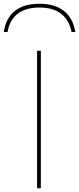

<svg xmlns="http://www.w3.org/2000/svg" viewBox="-76 -1000 420 1020"><path d="M121 -730H141V0H121ZM324 -830H304Q292 -894 248.5 -927Q205 -960 134 -960Q61 -960 18 -927Q-25 -894 -36 -830H-56Q-45 -904 3 -942Q51 -980 134 -980Q215 -980 263.5 -942Q312 -904 324 -830Z"/></svg>

Font: Enso Thin
Style: Regular
Weight: 100
Designer: Coji Morishita
Foundry: UNDERFOREST DESIGN
Version: Version 1.000